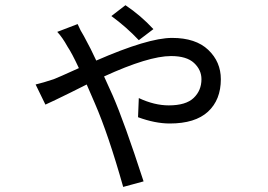

<svg xmlns="http://www.w3.org/2000/svg" viewBox="-20 -653 1040 745"><path d="M575.2 -540 518.6 -497.1Q470.7 -547.9 412.1 -590.8L466.8 -632.8Q526.4 -592.8 575.2 -540ZM202.1 -529.3 281.2 -559.6Q292 -534.2 305.7 -512.7Q334 -460.9 353.5 -418Q554.7 -505.9 647.5 -505.9Q739.3 -505.9 788.1 -459.5Q836.9 -413.1 836.9 -345.7Q836.9 -265.6 787.1 -219.7Q737.3 -173.8 638.7 -173.8Q582 -173.8 515.6 -198.2L518.6 -272.5Q579.1 -244.1 634.8 -244.1Q701.2 -244.1 731.4 -272.9Q761.7 -301.8 761.7 -345.7Q761.7 -381.8 732.9 -408.7Q704.1 -435.5 643.6 -435.5Q556.6 -435.5 383.8 -356.4Q388.7 -344.7 400.4 -319.8Q412.1 -294.9 417 -283.2Q461.9 -180.7 537.1 50.8L458 72.3Q400.4 -131.8 347.7 -252.9L316.4 -325.2Q291 -312.5 254.9 -294.4Q218.8 -276.4 194.8 -265.1Q170.9 -253.9 156.2 -247.1L118.2 -325.2Q147.5 -332 188.5 -345.7Q202.1 -350.6 286.1 -388.7Q258.8 -447.3 242.2 -471.7Q221.7 -508.8 202.1 -529.3Z"/></svg>

Font: Gen Shin Gothic Monospace Regular
Style: Regular
Weight: 400
Designer: [Source Han Sans]
Ryoko NISHIZUKA  (kana & ideographs); Paul D. Hunt (Latin, Greek & Cyrillic); Wenlong ZHANG  (bopomofo
Version: Version 1.002.20150607